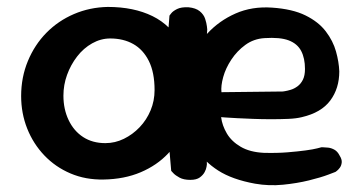

<svg xmlns="http://www.w3.org/2000/svg" viewBox="-20 -520 1048 554"><path d="M716 10Q650 -2 609.5 -28Q569 -54 547 -90Q525 -126 517.5 -166.5Q510 -207 509 -247Q509 -294 526.5 -340Q544 -386 578 -423Q612 -460 659.5 -481Q707 -502 765 -498Q824 -494 861.5 -475.5Q899 -457 920 -429.5Q941 -402 949.5 -371.5Q958 -341 959 -314Q959 -265 933 -230Q907 -195 851 -182Q835 -178 812 -177Q789 -176 762.5 -176Q736 -176 710.5 -177Q685 -178 664.5 -179Q644 -180 631 -181Q618 -182 618 -182Q621 -158 634.5 -135Q648 -112 674.5 -96.5Q701 -81 741 -79Q779 -78 809.5 -80.5Q840 -83 862 -86Q884 -89 895.5 -92Q907 -95 907 -95Q907 -95 912.5 -95Q918 -95 927 -94Q936 -93 945 -88Q954 -83 960 -71Q967 -60 966 -51Q965 -42 960.5 -36Q956 -30 952 -27Q948 -24 948 -24Q948 -24 927 -16Q906 -8 871.5 0.5Q837 9 796.5 13Q756 17 716 10ZM279 -2Q227 -1 183.5 -19.5Q140 -38 108 -71.5Q76 -105 58.5 -149Q41 -193 41 -243Q41 -297 60.5 -344Q80 -391 114 -425.5Q148 -460 193.5 -479.5Q239 -499 291 -500Q366 -500 420 -473.5Q474 -447 502.5 -391.5Q531 -336 531 -250Q531 -200 514 -155.5Q497 -111 465 -77Q433 -43 386 -23Q339 -3 279 -2ZM284 -107Q312 -107 337.5 -119.5Q363 -132 383 -153Q403 -174 414.5 -201.5Q426 -229 426 -260Q426 -311 409.5 -344Q393 -377 364.5 -393Q336 -409 298 -409Q271 -409 246 -395Q221 -381 202.5 -357Q184 -333 173.5 -304Q163 -275 163 -244Q163 -205 178 -173.5Q193 -142 220 -124.5Q247 -107 284 -107ZM529 -1Q510 -1 498 -7.5Q486 -14 480 -20.5Q474 -27 474 -27Q467 -100 463 -172Q459 -244 460.5 -319Q462 -394 469 -475Q469 -475 474 -481.5Q479 -488 491 -494Q503 -500 524 -499Q545 -497 556.5 -487.5Q568 -478 572 -465.5Q576 -453 577 -444Q578 -435 578 -435Q574 -384 571.5 -340Q569 -296 569.5 -251.5Q570 -207 572 -157Q574 -107 577 -46Q577 -46 576 -39Q575 -32 570.5 -23.5Q566 -15 556.5 -8Q547 -1 529 -1ZM619 -254 796 -256Q796 -256 802.5 -257Q809 -258 819 -261Q829 -264 838.5 -271Q848 -278 854 -290Q860 -302 860 -321Q860 -352 849 -373Q838 -394 813 -403.5Q788 -413 743 -410Q712 -408 688 -390.5Q664 -373 647.5 -348Q631 -323 624 -297.5Q617 -272 619 -254Z"/></svg>

Font: Sour Gummy Medium
Style: Regular
Weight: 500
Designer: Stefie Justprince
Foundry: Eifetstype
Version: Version 1.000